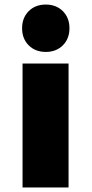

<svg xmlns="http://www.w3.org/2000/svg" viewBox="-20 -823 403 843"><path d="M79 -544V0H281V-544ZM256 -774C237 -793 212 -803 181 -803C150 -803 125 -793 106 -774C87 -755 77 -730 77 -699C77 -668 87 -643 106 -624C125 -605 150 -595 181 -595C212 -595 237 -605 256 -624C275 -643 285 -668 285 -699C285 -730 275 -755 256 -774Z"/></svg>

Font: Argentum Sans ExtraBold
Style: Regular
Weight: 800
Designer: Julieta Ulanovsky
Foundry: Julieta Ulanovsky
Version: Version 5.001;February 15, 2019;FontCreator 11.5.0.2425 64-b